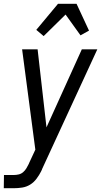

<svg xmlns="http://www.w3.org/2000/svg" viewBox="-36 -781 556 1016"><path d="M-16 215 -15 145H38Q50 145 63 142Q76 139 86.5 130Q97 121 104 109Q111 97 117 85V84L151 11L81 -520H163L210 -107L397 -520H479L187 113Q186 116 185 119Q184 122 182 124V125Q172 145 157.5 164.5Q143 184 123.5 196Q104 208 81.5 211.5Q59 215 37 215ZM195 -590 156 -623 271 -761H369L435 -619L390 -594L311 -704Z"/></svg>

Font: Iosevka Algr
Style: Italic
Weight: 400
Italic angle: -9°
Monospace: yes
Designer: Belleve Invis
Foundry: Belleve Invis
Version: Version 26.0.2; ttfautohint (v1.8.3)